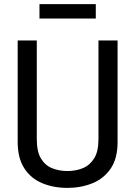

<svg xmlns="http://www.w3.org/2000/svg" viewBox="-20 -896 658 934"><path d="M459 -219V-699H552V-206Q552 -125 518.5 -76Q485 -27 429.5 -4.5Q374 18 308 18Q240 18 185 -5Q130 -28 98 -77.5Q66 -127 66 -206V-699H159V-219Q159 -158 179.5 -124.5Q200 -91 234 -77.5Q268 -64 308 -64Q349 -64 383 -78Q417 -92 438 -125.5Q459 -159 459 -219ZM172 -876H446V-806H172Z"/></svg>

Font: Fragment Mono SC
Style: Regular
Weight: 400
Monospace: yes
Designer: Wei Huang based on Nimbus Sans by URW Studio, based on Helvetica by Max Miedinger.
Foundry: Wei Huang
Version: Version 1.012; ttfautohint (v1.8.4.7-5d5b)